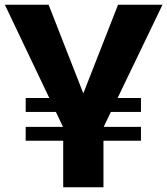

<svg xmlns="http://www.w3.org/2000/svg" viewBox="-41 -790 705 810"><path d="M310.5 -396 457 -770H644.5L455.1 -376.5H553.7V-317.9H426.8L396.5 -254.9H553.7V-196.3H395.5V0H225.6V-196.3H67.4V-254.9H224.6L194.8 -317.9H67.4V-376.5H167L-20.5 -770H164.1Z"/></svg>

Font: Nobile-bold
Style: Bold
Weight: 700
Version: Version 1.000;PS 001.000;hotconv 1.0.38